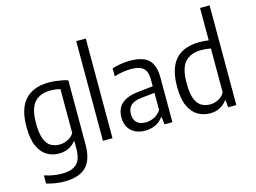

<svg xmlns="http://www.w3.org/2000/svg" viewBox="-129 -1040 2001 1503"><g transform="rotate(-15 871.5 -289.0)"><path d="M221.5 230Q187.5 230 148.2 224.2Q109 218.5 76 207.5V141.5Q114 154 149.2 159.8Q184.5 165.5 217 165.5Q297 165.5 336.5 129.2Q376 93 376 2V-55H371.5Q350.5 -28.5 316 -10.5Q281.5 7.5 235 7.5Q184 7.5 140 -18Q96 -43.5 69.2 -102.2Q42.5 -161 42.5 -260.5Q42.5 -408.5 108.5 -479.8Q174.5 -551 302 -551Q327 -551 354 -548Q381 -545 406.8 -540Q432.5 -535 453.5 -527.5V-9.5Q453.5 119.5 395 174.8Q336.5 230 221.5 230ZM258.5 -59.5Q292 -59.5 324 -74.8Q356 -90 376 -120.5V-477.5Q360.5 -481.5 339.2 -484.2Q318 -487 296.5 -487Q212 -487 167 -437Q122 -387 122 -268Q122 -185 139.8 -139.8Q157.5 -94.5 188.5 -77Q219.5 -59.5 258.5 -59.5Z M592.5 0V-808H670V0Z M934.5 9Q864 9 821.8 -30Q779.5 -69 779.5 -138.5Q779.5 -210 824.5 -250.2Q869.5 -290.5 967 -299.5L1099.5 -314L1108.5 -261.5L972.5 -247Q912.5 -241 885.2 -216Q858 -191 858 -146.5Q858 -99.5 883 -76Q908 -52.5 955 -52.5Q987 -52.5 1020.2 -67.2Q1053.5 -82 1079.5 -119V-362.5Q1079.5 -411 1065 -437.8Q1050.5 -464.5 1021.5 -475.2Q992.5 -486 949 -486Q920 -486 884 -480.8Q848 -475.5 812.5 -463.5V-528Q844.5 -539 884.5 -545Q924.5 -551 959.5 -551Q1024 -551 1067.8 -533.2Q1111.5 -515.5 1133.5 -473.5Q1155.5 -431.5 1155.5 -359.5V0H1091L1085 -60H1079.5Q1055 -26 1017.2 -8.5Q979.5 9 934.5 9Z M1461 9.5Q1406.5 9.5 1361.5 -16.5Q1316.5 -42.5 1289.5 -101.5Q1262.5 -160.5 1262.5 -260Q1262.5 -359 1292 -423.5Q1321.5 -488 1379.2 -519.5Q1437 -551 1522 -551Q1540.5 -551 1560 -549.5Q1579.5 -548 1596 -545.5V-808H1673.5V0H1607.5L1602 -57H1596.5Q1576 -28.5 1541.2 -9.5Q1506.5 9.5 1461 9.5ZM1479 -58Q1512 -58 1544 -74Q1576 -90 1596 -122.5V-479.5Q1580.5 -483 1559.5 -485Q1538.5 -487 1519.5 -487Q1432.5 -487 1387.2 -437Q1342 -387 1342 -267.5Q1342 -184 1359.8 -138.8Q1377.5 -93.5 1408.5 -75.8Q1439.5 -58 1479 -58Z"/></g></svg>

Font: Encode Sans SemiCondensed
Style: Regular
Weight: 400
Width: 4
Designer: Multiple Designers
Foundry: Impallari Type
Version: Version 3.002